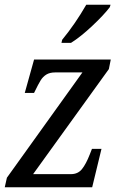

<svg xmlns="http://www.w3.org/2000/svg" viewBox="-21 -786 506 806"><path d="M8 -40 325 -482H211Q188 -482 173.5 -473Q159 -464 149.5 -448.5Q140 -433 124 -400L122 -396H83L122 -536H444L436 -496L118 -55H277Q306 -55 323 -76Q340 -97 356 -138L365 -161H405L366 0H-1ZM240 -619Q295 -686 341 -766H443L440 -756Q415 -723 366 -677Q317 -631 277 -606H237Z"/></svg>

Font: Noto Serif Narrow
Style: Italic
Weight: 400
Width: 4
Italic angle: -12°
Designer: Monotype Design Team
Foundry: Monotype Imaging Inc.
Version: Version 1.001